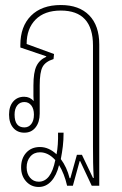

<svg xmlns="http://www.w3.org/2000/svg" viewBox="-20 -528 485 764"><path d="M134 216Q104 216 84 194Q64 172 64 138Q64 102 84.5 79.5Q105 57 139 57Q174 57 205 86Q212 50 211 0H233Q233 30 230 54.5Q227 79 222 105Q246 137 257 181H260L286 88H306L350 180H353Q351 147 350.5 119.5Q350 92 350 54V-347Q350 -486 222 -486Q157 -486 121.5 -450Q86 -414 86 -353L195 -313L193 -293Q161 -283 149.5 -262Q138 -241 138 -188V-76Q138 -42 121.5 -21Q105 0 77 0Q49 0 32.5 -19.5Q16 -39 16 -72Q16 -105 32.5 -124Q49 -143 76 -143Q99 -143 114 -126Q113 -135 113 -146V-188Q113 -240 125 -265Q137 -290 164 -302V-304L61 -339V-349Q61 -423 103.5 -465.5Q146 -508 222 -508Q295 -508 335 -467Q375 -426 375 -351V211H345L299 113H297L270 211H247Q236 163 215 129Q205 170 184 193Q163 216 134 216ZM77 -21Q94 -21 104.5 -34.5Q115 -48 115 -72Q115 -95 104.5 -108.5Q94 -122 77 -122Q59 -122 48.5 -108.5Q38 -95 38 -72Q38 -21 77 -21ZM86 138Q86 163 99.5 179Q113 195 134 195Q183 195 200 109Q172 78 139 78Q115 78 100.5 95Q86 112 86 138Z"/></svg>

Font: Noto Sans Thai Looped UI Narrow Thin
Style: Regular
Weight: 100
Width: 4
Designer: Cadson Demak Team
Foundry: Cadson Demak Co., Ltd.
Version: Version 1.000; ttfautohint (v1.8.4.7-5d5b)